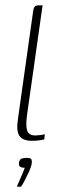

<svg xmlns="http://www.w3.org/2000/svg" viewBox="-20 -525 225 720"><path d="M99 3Q65 3 52.5 -16Q40 -35 48 -84L104 -481Q105 -489 107 -494.5Q109 -500 113 -502.5Q117 -505 125 -505H140Q140 -505 138.5 -496.5Q137 -488 135 -472L81 -91Q76 -53 82 -35Q88 -17 113 -17Q119 -17 131.5 -18.5Q144 -20 148 -22L146 -2Q141 -1 129.5 1Q118 3 99 3ZM43 175Q49 161 55 147.5Q61 134 66 122Q71 110 73 104Q71 104 70 104Q69 104 68 104Q62 104 56 100.5Q50 97 51 86Q53 73 60.5 70Q68 67 81 67Q88 67 92.5 68.5Q97 70 98.5 74.5Q100 79 99 88Q97 101 88.5 119.5Q80 138 71.5 154Q63 170 59 175Z"/></svg>

Font: Genos ExtraLight
Style: Italic
Weight: 250
Italic angle: -8°
Designer: Robert E. Leuschke
Foundry: Robert E. Leuschke
Version: Version 1.010